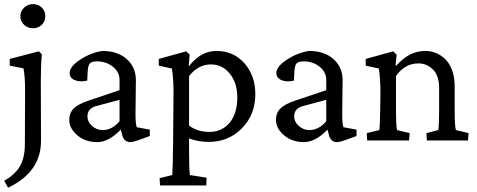

<svg xmlns="http://www.w3.org/2000/svg" viewBox="-26 -671 2280 917"><path d="M131.8 -536.1Q106.4 -536.1 88.9 -552.7Q71.3 -569.3 71.3 -593.8Q71.3 -617.7 89.1 -634.5Q106.9 -651.4 131.8 -651.4Q156.7 -651.4 173.6 -634.8Q190.4 -618.2 190.4 -593.8Q190.4 -568.8 173.6 -552.5Q156.7 -536.1 131.8 -536.1ZM12.7 225.6 -5.9 192.4Q46.4 162.6 69.6 122.3Q92.8 82 92.8 16.6L93.8 -239.3Q93.8 -308.1 85.9 -344.7L20.5 -357.4V-389.6L159.2 -425.8L173.8 -412.1Q168.9 -355 168.9 -284.2L169.9 2Q169.9 150.4 12.7 225.6Z M438.5 7.8Q381.8 7.8 343.3 -24.9Q304.7 -57.6 304.7 -98.6Q304.7 -131.8 326.2 -153.1Q347.7 -174.3 396.5 -190.4L544.9 -240.2V-290Q544.9 -326.7 513.2 -352.3Q481.4 -377.9 436.5 -377.9Q411.6 -377.9 402.8 -367.7Q394 -357.4 392.6 -327.1L390.6 -286.1Q355.5 -277.8 331.1 -288.3Q306.6 -298.8 306.6 -322.3Q306.6 -353.5 357.9 -386.7Q409.2 -419.9 462.9 -427.7Q534.7 -427.7 578.4 -389.6Q622.1 -351.6 623 -290L621.1 -126Q621.1 -81.1 627 -63.5L689.5 -51.8V-21.5L641.6 -3.9Q609.9 7.8 596.7 7.8Q566.4 7.8 557.6 -26.4L550.8 -51.8Q492.7 7.8 438.5 7.8ZM464.8 -49.8Q508.8 -49.8 544.9 -91.8V-194.3L435.5 -165Q391.6 -154.3 391.6 -114.3Q391.6 -89.4 413.6 -69.6Q435.5 -49.8 464.8 -49.8Z M738.3 214.8 736.3 179.7 796.9 165Q799.3 130.9 800.8 5.9L802.7 -235.4Q802.7 -294.9 794.9 -343.8L732.4 -357.4V-389.6L863.3 -425.8L879.9 -410.2L875 -356.4H877.9Q933.1 -427.7 1008.8 -427.7Q1088.9 -427.7 1141.1 -369.1Q1193.4 -310.5 1193.4 -220.7Q1193.4 -123.5 1129.4 -58.3Q1065.4 6.8 970.7 6.8Q921.9 6.8 877 -9.8V63.5Q877 131.8 880.9 165L960.9 177.7L959 214.8ZM973.6 -41Q1033.2 -41 1069.6 -83.5Q1106 -126 1107.4 -202.1Q1108.4 -272 1072.8 -317.6Q1037.1 -363.3 981.4 -363.3Q920.4 -363.3 877 -307.6V-71.3Q916.5 -41 973.6 -41Z M1425.8 7.8Q1369.1 7.8 1330.6 -24.9Q1292 -57.6 1292 -98.6Q1292 -131.8 1313.5 -153.1Q1335 -174.3 1383.8 -190.4L1532.2 -240.2V-290Q1532.2 -326.7 1500.5 -352.3Q1468.8 -377.9 1423.8 -377.9Q1398.9 -377.9 1390.1 -367.7Q1381.3 -357.4 1379.9 -327.1L1377.9 -286.1Q1342.8 -277.8 1318.4 -288.3Q1293.9 -298.8 1293.9 -322.3Q1293.9 -353.5 1345.2 -386.7Q1396.5 -419.9 1450.2 -427.7Q1522 -427.7 1565.7 -389.6Q1609.4 -351.6 1610.4 -290L1608.4 -126Q1608.4 -81.1 1614.3 -63.5L1676.8 -51.8V-21.5L1628.9 -3.9Q1597.2 7.8 1584 7.8Q1553.7 7.8 1544.9 -26.4L1538.1 -51.8Q1480 7.8 1425.8 7.8ZM1452.1 -49.8Q1496.1 -49.8 1532.2 -91.8V-194.3L1422.9 -165Q1378.9 -154.3 1378.9 -114.3Q1378.9 -89.4 1400.9 -69.6Q1422.9 -49.8 1452.1 -49.8Z M1727.5 0 1725.6 -35.2 1786.1 -49.8Q1789.1 -87.9 1790 -154.3L1791 -229.5Q1791 -294.9 1783.2 -343.8L1720.7 -357.4V-389.6L1851.6 -425.8L1868.2 -410.2L1863.3 -358.4L1866.2 -357.4Q1900.4 -394.5 1933.6 -411.1Q1966.8 -427.7 2005.9 -427.7Q2033.2 -427.7 2057.9 -417.2Q2082.5 -406.7 2102.3 -386.7Q2122.1 -366.7 2133.8 -334Q2145.5 -301.3 2145.5 -259.8V-151.4Q2145.5 -68.8 2151.4 -49.8L2211.9 -35.2L2209 0H2012.7L2010.7 -35.2L2067.4 -49.8Q2071.3 -79.1 2071.3 -144.5V-250Q2071.3 -310.1 2041.7 -339.1Q2012.2 -368.2 1972.7 -368.2Q1907.2 -368.2 1865.2 -307.6V-161.1Q1865.2 -72.8 1870.1 -49.8L1930.7 -35.2L1927.7 0Z"/></svg>

Font: Crimson Pro
Style: Regular
Weight: 400
Designer: Jacques Le Bailly
Foundry: Baron von Fonthausen
Version: Version 1.003